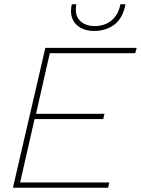

<svg xmlns="http://www.w3.org/2000/svg" viewBox="-20 -886 665 906"><path d="M41 0 194 -660H625L618 -635H215L150 -349H473L467 -324H143L75 -25H496L490 0ZM572 -866Q560 -801 520.5 -770.5Q481 -740 424 -740Q374 -740 344.5 -766Q315 -792 315 -834Q315 -853 319 -866H340Q338 -852 338 -839Q338 -804 362.5 -783.5Q387 -763 426 -763Q475 -763 507 -790Q539 -817 548 -866Z"/></svg>

Font: Work Sans ExtraLight
Style: Italic
Weight: 200
Italic angle: -13°
Designer: Wei Huang
Foundry: Wei Huang
Version: Version 2.012; ttfautohint (v1.8.3)